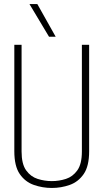

<svg xmlns="http://www.w3.org/2000/svg" viewBox="-20 -922 513 952"><path d="M51 -172V-700H87V-171Q87 -109 109.5 -77.5Q132 -46 166.5 -35Q201 -24 237 -24Q273 -24 307 -35Q341 -46 363.5 -77.5Q386 -109 386 -171V-700H422V-172Q422 -98 395 -59Q368 -20 325.5 -5Q283 10 237 10Q191 10 148 -5Q105 -20 78 -59Q51 -98 51 -172ZM223 -740 126 -902H165L256 -740Z"/></svg>

Font: Georama SemiCondensed ExtraLight
Style: Regular
Weight: 200
Width: 4
Designer: Jean-Baptiste Levee
Foundry: Production Type
Version: Version 1.000